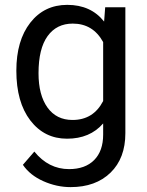

<svg xmlns="http://www.w3.org/2000/svg" viewBox="-20 -558 601 786"><path d="M46.9 -268.6Q46.9 -392.1 104 -465.1Q161.1 -538.1 255.4 -538.1Q352.1 -538.1 406.2 -469.7L410.6 -528.3H493.2V-12.7Q493.2 89.8 432.4 148.9Q371.6 208 269 208Q211.9 208 157.2 183.6Q102.5 159.2 73.7 116.7L120.6 62.5Q178.7 134.3 262.7 134.3Q328.6 134.3 365.5 97.2Q402.3 60.1 402.3 -7.3V-52.7Q348.1 9.8 254.4 9.8Q161.6 9.8 104.2 -64.9Q46.9 -139.6 46.9 -268.6ZM137.7 -258.3Q137.7 -168.9 174.3 -117.9Q210.9 -66.9 276.9 -66.9Q362.3 -66.9 402.3 -144.5V-385.7Q360.8 -461.4 277.8 -461.4Q211.9 -461.4 174.8 -410.2Q137.7 -358.9 137.7 -258.3Z"/></svg>

Font: APIMedia Roboto
Style: Regular
Weight: 400
Designer: Google
Version: Version 2.137; 2017